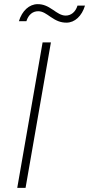

<svg xmlns="http://www.w3.org/2000/svg" viewBox="-20 -904 429 924"><path d="M63 0H103L225 -700H185ZM71 -802H107C117 -834 138 -850 164 -850C186 -850 204 -836 223 -823C252 -803 273 -795 300 -795C340 -795 374 -827 389 -877H353C343 -845 321 -829 296 -829C274 -829 255 -843 236 -856C207 -876 187 -884 161 -884C121 -884 86 -852 71 -802Z"/></svg>

Font: Fixel Display 20240404 ExLight
Style: Italic
Weight: 200
Italic angle: -10°
Designer: AlfaBravo + MacPaw
Foundry: Kyrylo Tkachov, Marchela Mozhyna, Serhii Makarenko, Maria Weinstein, Zakhar Kryvoshyya
Version: Version 1.211;Glyphs 3.2 (3225)